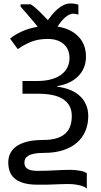

<svg xmlns="http://www.w3.org/2000/svg" viewBox="-20 -874 586 1110"><path d="M234.9 9.8Q200.2 9.8 178.2 14.2Q156.2 18.6 143.6 26.4Q130.9 34.2 126 44.2Q121.1 54.2 121.1 65.9Q121.1 76.7 124.5 85.4Q127.9 94.2 136.7 100.6Q145.5 106.9 160.4 110.4Q175.3 113.8 198.2 113.8Q230 113.8 253.7 112.8Q277.3 111.8 297.6 110.8Q317.9 109.9 337.6 108.9Q357.4 107.9 381.8 107.9Q402.8 107.9 418.9 109.6Q435.1 111.3 447 113.8Q459 116.2 467.5 119.9Q476.1 123.5 481.9 127V215.8Q478 212.4 470.5 208Q462.9 203.6 449.7 199.7Q436.5 195.8 417.7 192.9Q398.9 189.9 373 189.9Q349.1 189.9 331.8 190.7Q314.5 191.4 296.4 192.1Q278.3 192.9 255.9 193.4Q233.4 193.8 199.2 193.8Q148.4 193.8 115.2 183.8Q82 173.8 62.7 156.2Q43.5 138.7 35.6 115.2Q27.8 91.8 27.8 64.9Q27.8 35.6 39.8 11.7Q51.8 -12.2 76.7 -29.3Q101.6 -46.4 139.9 -55.7Q178.2 -64.9 231 -64.9Q274.4 -64.9 305.7 -74.2Q336.9 -83.5 356.7 -101.1Q376.5 -118.7 385.7 -144.3Q395 -169.9 395 -203.1Q395 -237.8 381.1 -262.5Q367.2 -287.1 342 -302.5Q316.9 -317.9 281.5 -325Q246.1 -332 203.1 -332H109.9V-405.8H195.8Q240.7 -405.8 275.4 -415.3Q310.1 -424.8 333.7 -442.4Q357.4 -460 369.6 -484.4Q381.8 -508.8 381.8 -539.1Q381.8 -565.4 372.8 -585.7Q363.8 -606 347.2 -620.1Q330.6 -634.3 307.4 -641.6Q284.2 -648.9 255.9 -648.9Q202.1 -648.9 160.9 -632.6Q119.6 -616.2 83 -589.8L38.1 -650.9Q66.9 -674.3 107.4 -692.6Q147.9 -710.9 198.2 -719.2Q186.5 -733.9 173.1 -749.8Q159.7 -765.6 146.5 -781Q133.3 -796.4 121.1 -810.5Q108.9 -824.7 99.1 -835.9V-849.1H158.2Q183.1 -832.5 206.8 -808.8Q230.5 -785.2 256.8 -757.8Q269.5 -775.4 283.9 -792.5Q298.3 -809.6 314.7 -823.2Q331.1 -836.9 349.4 -845.5Q367.7 -854 388.2 -854Q403.3 -854 414.8 -851.8Q426.3 -849.6 433.1 -847.2V-789.1Q427.7 -791.5 419.4 -793.2Q411.1 -794.9 402.8 -794.9Q392.1 -794.9 380.4 -789.3Q368.7 -783.7 356.9 -773.7Q345.2 -763.7 334 -750Q322.8 -736.3 313 -720.2Q353 -713.9 383.8 -698.5Q414.6 -683.1 435.3 -660.6Q456.1 -638.2 466.6 -609.4Q477.1 -580.6 477.1 -546.9Q477.1 -510.7 464.6 -481.7Q452.1 -452.6 429.9 -431.2Q407.7 -409.7 377.2 -395.8Q346.7 -381.8 310.1 -376V-373Q352.5 -367.7 386.2 -353.8Q419.9 -339.8 442.9 -318.1Q465.8 -296.4 478 -267.3Q490.2 -238.3 490.2 -203.1Q490.2 -156.2 473.9 -117.2Q457.5 -78.1 425.5 -49.8Q393.6 -21.5 345.7 -5.9Q297.9 9.8 234.9 9.8Z"/></svg>

Font: Genotype
Style: Regular
Weight: 400
Foundry: Ascender Corporation
Version: Version 1.00